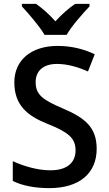

<svg xmlns="http://www.w3.org/2000/svg" viewBox="-20 -961 561 991"><path d="M442 -941H368C335 -919 299 -887 266 -851C234 -887 199 -918 166 -941H93V-928C128 -890 184 -826 210 -781H324C349 -826 407 -891 442 -928ZM479 -193C479 -305 417 -353 305 -401C202 -445 164 -471 164 -537C164 -593 201 -631 274 -631C328 -631 383 -615 434 -592L469 -681C414 -707 351 -724 277 -724C144 -724 54 -653 54 -536C54 -419 120 -364 222 -323C330 -280 370 -250 370 -185C370 -122 327 -82 240 -82C171 -82 99 -105 46 -129V-27C94 -3 159 10 235 10C389 10 479 -66 479 -193Z"/></svg>

Font: Noto Sans Thai Medium
Style: Regular
Weight: 500
Designer: Monotype Design Team
Foundry: Monotype Imaging Inc.
Version: Version 1.901